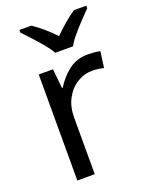

<svg xmlns="http://www.w3.org/2000/svg" viewBox="-144 -839 701 912"><g transform="rotate(-20 206.5 -383.0)"><path d="M85 0V-536H157L167 -438H171Q197 -482 238 -514Q279 -546 335 -546Q350 -546 367.5 -544.5Q385 -543 398 -540L387 -459Q374 -462 358.5 -464Q343 -466 329 -466Q288 -466 252 -443.5Q216 -421 194.5 -380.5Q173 -340 173 -286V0ZM194 -606Q181 -629 159 -655.5Q137 -682 113 -708Q89 -734 71 -753V-766H131Q157 -749 185 -725Q213 -701 238 -674Q265 -701 293 -725Q321 -749 347 -766H409V-753Q390 -734 365.5 -708Q341 -682 318.5 -655.5Q296 -629 284 -606Z"/></g></svg>

Font: Noto Sans Symbols
Style: Regular
Weight: 400
Designer: Monotype Design Team
Foundry: Monotype Imaging Inc.
Version: Version 2.002